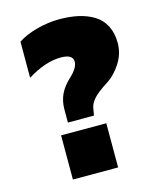

<svg xmlns="http://www.w3.org/2000/svg" viewBox="-109 -793 712 869"><g transform="rotate(-15 247.0 -358.5)"><path d="M168.9 -254.9V-315.9Q168.9 -355 183.8 -387Q198.7 -418.9 231.9 -449.2Q270 -484.9 270 -513.2Q270 -547.9 213.9 -547.9Q141.1 -547.9 56.2 -495.1V-664.1Q92.8 -688.5 146.5 -702.6Q200.2 -716.8 251 -716.8Q300.8 -716.8 341.1 -707.8Q381.3 -698.7 413.1 -679.2Q444.8 -659.7 462.4 -625.5Q480 -591.3 480 -544.9Q480 -495.1 451.9 -450.9Q423.8 -406.7 382.8 -380.9Q337.4 -352.1 318.8 -330.6Q300.3 -309.1 296.9 -289.1L291 -254.9ZM124 0V-207H335.9V0Z"/></g></svg>

Font: Mulish ExtraBlack
Style: Regular
Weight: 1000
Designer: Vernon Adams
Foundry: Vernon Adams
Version: Version 3.603; ttfautohint (v1.8.3)